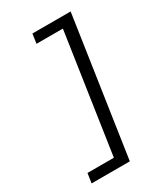

<svg xmlns="http://www.w3.org/2000/svg" viewBox="-249 -945 1098 1261"><g transform="rotate(-30 300.0 -314.5)"><path d="M58.5 209 69.5 136H269.5L403.5 -766H203.5L214 -838H504L348.5 209Z"/></g></svg>

Font: JuliaMono
Style: Italic
Weight: 400
Italic angle: -9°
Monospace: yes
Designer: cormullion
Foundry: corm
Version: Version 0.057; ttfautohint (v1.8.4)